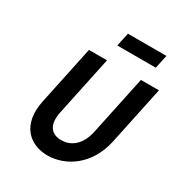

<svg xmlns="http://www.w3.org/2000/svg" viewBox="-202 -1013 1091 1162"><g transform="rotate(30 343.5 -432.0)"><path d="M198 -670 112 -263C72 -79 174 9 299 9C424 9 562 -79 601 -263L687 -670H561L474 -258C456 -171 404 -113 325 -113C245 -113 218 -171 237 -258L324 -670ZM333 -779H602L622 -873H353Z"/></g></svg>

Font: LT Wave Mono Bold
Style: Italic
Weight: 700
Designer: Daniel Lyons
Version: Version 2.5 (Glyphs App)